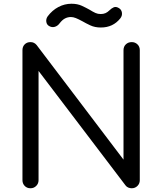

<svg xmlns="http://www.w3.org/2000/svg" viewBox="-20 -1006 867 1026"><path d="M143 0Q124 0 112 -12.5Q100 -25 100 -43V-738Q100 -757 112 -769Q124 -781 143 -781Q163 -781 176 -765L640 -153V-738Q640 -757 652.5 -769Q665 -781 684 -781Q702 -781 714.5 -769Q727 -757 727 -738V-43Q727 -25 714.5 -12.5Q702 0 684 0Q675 0 666 -3.5Q657 -7 651 -15L186 -627V-43Q186 -25 173.5 -12.5Q161 0 143 0ZM519 -859Q487 -859 462.5 -870.5Q438 -882 421 -892Q399 -904 385 -909.5Q371 -915 359 -915Q342 -915 327.5 -907.5Q313 -900 299 -882Q289 -868 274 -863Q259 -858 244 -866Q230 -873 227.5 -889Q225 -905 235 -919Q259 -951 292 -968.5Q325 -986 362 -986Q394 -986 417.5 -975Q441 -964 457 -955Q478 -942 490.5 -936.5Q503 -931 518 -931Q533 -931 544 -936Q555 -941 564 -950Q576 -962 588 -967Q600 -972 615 -963Q629 -955 631.5 -938.5Q634 -922 623 -908Q584 -859 519 -859Z"/></svg>

Font: Comfortaa Medium
Style: Regular
Weight: 500
Designer: Johan Aakerlund
Foundry: Johan Aakerlund
Version: Version 3.104; ttfautohint (v1.8.1.43-b0c9)